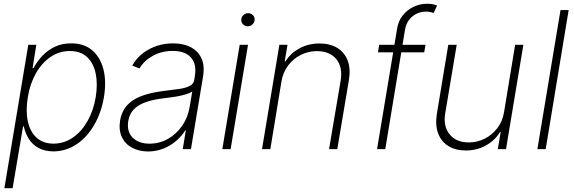

<svg xmlns="http://www.w3.org/2000/svg" viewBox="-20 -780 3001 1004"><path d="M2.9 204.1 127.9 -545.9H169.9L150.4 -423.8H155.3Q173.8 -459 201.9 -488.5Q230 -518.1 267.8 -535.9Q305.7 -553.7 352.5 -553.2Q418.5 -553.7 461.4 -517.6Q504.4 -481.4 520.8 -417.7Q537.1 -354 523.4 -271.5Q509.3 -189.5 471.7 -125.2Q434.1 -61 379.4 -24.9Q324.7 11.2 259.3 11.7Q212.9 11.2 180.9 -6.6Q148.9 -24.4 130.4 -54.2Q111.8 -84 104.5 -119.1H100.6L45.9 204.1ZM259.8 -28.8Q315.9 -29.3 361.6 -61Q407.2 -92.8 438.2 -147.9Q469.2 -203.1 480.5 -272Q491.7 -340.3 480.5 -395Q469.2 -449.7 435.5 -481.4Q401.9 -513.2 345.2 -513.2Q289.6 -513.2 243.9 -481.9Q198.2 -450.7 167.5 -396Q136.7 -341.3 125.5 -272Q113.8 -202.1 125.2 -147Q136.7 -91.8 170.7 -60.5Q204.6 -29.3 259.8 -28.8Z M754.9 12.2Q707.5 11.7 671.4 -7.1Q635.3 -25.9 617.7 -62.3Q600.1 -98.6 607.9 -149.9Q613.8 -184.1 630.1 -210.2Q646.5 -236.3 674.8 -255.1Q703.1 -273.9 744.6 -286.1Q786.1 -298.3 841.8 -305.2Q883.8 -310.1 917.2 -314.9Q950.7 -319.8 971.4 -330.3Q992.2 -340.8 995.6 -361.3L999 -383.8Q1009.3 -443.4 979 -478.5Q948.7 -513.7 882.8 -513.7Q824.7 -513.7 778.6 -487.8Q732.4 -461.9 709.5 -421.9L671.4 -437Q693.8 -476.6 727.8 -502.2Q761.7 -527.8 802.5 -540.8Q843.3 -553.7 885.3 -553.2Q921.9 -553.2 953.4 -543.2Q984.9 -533.2 1007.3 -512.2Q1029.8 -491.2 1039.6 -458.5Q1049.3 -425.8 1042 -380.9L978.5 0H935.5L951.7 -98.1H948.7Q929.7 -67.9 900.9 -43Q872.1 -18.1 835 -3.2Q797.9 11.7 754.9 12.2ZM762.7 -28.8Q814 -28.8 858.2 -53.7Q902.3 -78.6 932.6 -122.3Q962.9 -166 971.7 -221.2L985.4 -301.8Q976.1 -294.9 959.7 -289.3Q943.4 -283.7 923.1 -279.3Q902.8 -274.9 881.3 -272Q859.9 -269 839.8 -266.6Q779.3 -259.8 739.5 -244.9Q699.7 -230 678.2 -206.3Q656.7 -182.6 650.9 -148.4Q641.6 -92.8 673.6 -60.5Q705.6 -28.3 762.7 -28.8Z M1142.6 0 1233.4 -545.9H1276.9L1186 0ZM1275.9 -642.6Q1260.7 -642.6 1250.5 -653.3Q1240.2 -664.1 1241.7 -678.7Q1242.2 -691.4 1252.9 -701.2Q1263.7 -710.9 1276.9 -710.9Q1293 -710.9 1303 -700.4Q1313 -689.9 1311.5 -674.8Q1310.5 -662.1 1300 -652.3Q1289.6 -642.6 1275.9 -642.6Z M1451.7 -353.5 1393.6 0H1350.1L1440.9 -545.9H1483.4L1468.8 -459.5H1473.1Q1499 -501.5 1545.9 -527.1Q1592.8 -552.7 1650.9 -552.7Q1705.6 -552.7 1743.7 -529.5Q1781.7 -506.3 1798.1 -463.1Q1814.5 -419.9 1804.2 -359.9L1743.7 0H1700.7L1761.2 -357.9Q1772.9 -427.7 1739.3 -470Q1705.6 -512.2 1637.7 -512.7Q1591.8 -512.7 1552.5 -492.7Q1513.2 -472.7 1486.3 -437Q1459.5 -401.4 1451.7 -353.5Z M2205.1 -545.9 2198.2 -506.3H1956.5L1962.9 -545.9ZM1951.7 0 2056.6 -630.4Q2063 -671.4 2086.7 -700.4Q2110.4 -729.5 2143.8 -744.9Q2177.2 -760.3 2212.9 -760.3Q2231.4 -760.3 2244.1 -757.6Q2256.8 -754.9 2265.6 -751L2247.6 -712.4Q2239.7 -714.8 2230.7 -717Q2221.7 -719.2 2208 -719.2Q2167.5 -719.2 2136.5 -694.1Q2105.5 -668.9 2097.7 -623.5L1994.6 0Z M2615.7 -193.4 2673.8 -545.9H2716.8L2626 0H2583L2598.1 -88.9H2594.2Q2568.8 -46.4 2521 -19.5Q2473.1 7.3 2415 6.8Q2361.8 6.8 2324.5 -16.4Q2287.1 -39.6 2271 -82.8Q2254.9 -126 2264.6 -185.5L2324.2 -545.9H2368.2L2308.1 -187Q2296.9 -119.1 2331.5 -77.1Q2366.2 -35.2 2431.6 -35.2Q2474.6 -35.2 2513.7 -54.4Q2552.7 -73.7 2580.3 -109.4Q2607.9 -145 2615.7 -193.4Z M2953.6 -727.5 2833.5 0H2790L2911.1 -727.5Z"/></svg>

Font: Inter Tight ExtraLight
Style: Italic
Weight: 250
Italic angle: -9.39999°
Designer: Rasmus Andersson
Foundry: rsms
Version: Version 3.004